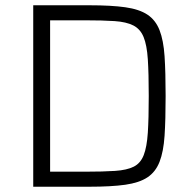

<svg xmlns="http://www.w3.org/2000/svg" viewBox="-20 -708 731 728"><path d="M106 0V-688H319Q402 -688 455 -680.5Q508 -673 539 -652.5Q570 -632 585 -593.5Q600 -555 604 -494.5Q608 -434 608 -344Q608 -254 604 -193.5Q600 -133 585 -94.5Q570 -56 539 -35.5Q508 -15 455 -7.5Q402 0 319 0ZM170 -57H302Q371 -57 416 -60Q461 -63 487 -76Q513 -89 525 -120Q537 -151 540.5 -205Q544 -259 544 -344Q544 -429 540.5 -483Q537 -537 524.5 -567.5Q512 -598 485.5 -611.5Q459 -625 414.5 -628Q370 -631 302 -631H170Z"/></svg>

Font: Saira Thin Light
Style: Regular
Weight: 300
Version: Version 1.101